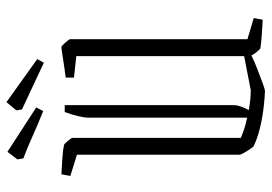

<svg xmlns="http://www.w3.org/2000/svg" viewBox="-140 -670 821 580"><g transform="rotate(-90 270.0 -380.5)"><path d="M92 -558 28 -578 33 -605Q56 -604 83 -602Q110 -600 122 -597Q125 -596 134 -585.5Q143 -575 143 -571V-63Q170 -51 204 -44V-525Q204 -534 208.5 -553.5Q213 -573 221 -595H242V-84Q242 -67 227 -39Q259 -33 287 -33L390 -53V-560L325 -567V-592Q334 -593 354.5 -596Q375 -599 394 -602Q413 -605 417 -605Q420 -605 430.5 -593.5Q441 -582 441 -579V-43L505 -24L500 3Q476 2 450.5 0Q425 -2 413 -4Q411 -5 403 -14.5Q395 -24 392 -31Q374 -22 350.5 -13Q327 -4 308 3Q289 10 285 10Q238 8 194 -0.5Q150 -9 118 -24Q116 -25 109.5 -34.5Q103 -44 97.5 -54Q92 -64 92 -67ZM370 -658Q333 -675 296.5 -692.5Q260 -710 229 -724L226 -741L251 -771L381 -678ZM224 -660Q186 -675 149.5 -691.5Q113 -708 81 -720L78 -738L101 -768L235 -681Z"/></g></svg>

Font: Grenze Gotisch ExtraLight
Style: Regular
Weight: 200
Designer: Renata Polastri
Foundry: Omnibus-Type
Version: Version 1.001